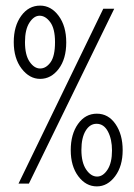

<svg xmlns="http://www.w3.org/2000/svg" viewBox="-20 -654 478 684"><path d="M123 -373Q85 -373 57 -409.5Q29 -446 29 -504Q29 -561 55.5 -597.5Q82 -634 123 -634Q162 -634 189 -597.5Q216 -561 216 -503Q216 -444 189 -408.5Q162 -373 123 -373ZM46 0 348 -623H387L83 0ZM123 -410Q144 -410 160 -432Q176 -454 176 -504Q176 -552 159 -575Q142 -598 121 -598Q101 -598 85 -573.5Q69 -549 69 -504Q69 -458 85.5 -434Q102 -410 123 -410ZM325 10Q286 10 259 -26Q232 -62 232 -119Q232 -176 258 -212.5Q284 -249 325 -249Q366 -249 391.5 -212Q417 -175 417 -119Q417 -62 390 -26Q363 10 325 10ZM326 -25Q347 -25 363 -49.5Q379 -74 379 -118Q379 -158 364.5 -185.5Q350 -213 324 -213Q300 -213 285 -188Q270 -163 270 -120Q270 -75 287 -50Q304 -25 326 -25Z"/></svg>

Font: Inconsolata SemiCondensed Light
Style: Regular
Weight: 300
Width: 4
Monospace: yes
Designer: Raph Levien, Cyreal, Brenton Simpson
Foundry: Raph Levien, Cyreal, Google
Version: Version 3.100; ttfautohint (v1.8.4.7-5d5b)